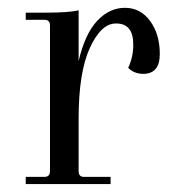

<svg xmlns="http://www.w3.org/2000/svg" viewBox="-20 -464 428 484"><path d="M341.8 -277.8Q317.9 -277.8 303.2 -293Q316.4 -321.8 315.9 -352.1Q315.9 -405.3 272 -404.8Q234.9 -404.8 206.5 -343.3Q178.2 -281.7 178.2 -165V-32.2Q178.2 -18.1 191.9 -18.1H258.8V0H44.9V-18.1H91.8Q106 -18.1 106 -32.2V-399.9Q106 -414.1 91.8 -414.1H44.9V-432.1H94.2Q154.3 -432.1 178.2 -438V-310.1Q194.3 -378.9 225.1 -411.6Q255.9 -444.3 294.9 -444.3Q334 -444.3 358.4 -411.1Q382.8 -377.9 382.8 -328.1Q382.8 -278.3 341.8 -277.8Z"/></svg>

Font: Arapey-Regular
Style: Regular
Weight: 400
Designer: Eduardo Rodriguez Tunni
Foundry: Eduardo Rodriguez Tunni
Version: Version 1.002